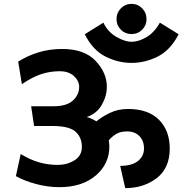

<svg xmlns="http://www.w3.org/2000/svg" viewBox="-20 -952 943 992"><path d="M659 -776Q627 -776 604.5 -798.5Q582 -821 582 -853Q582 -886 604.5 -909Q627 -932 659 -932Q692 -932 714.5 -909Q737 -886 737 -853Q737 -821 714.5 -798.5Q692 -776 659 -776ZM806 -835 903 -775Q860 -692 794.5 -659.5Q729 -627 660 -627Q590 -627 524.5 -660Q459 -693 418 -775L514 -835Q538 -786 582 -761Q626 -736 660 -736Q694 -736 735 -759Q776 -782 806 -835ZM301 -699Q416 -699 474 -637.5Q532 -576 532 -504Q532 -456 506 -410.5Q480 -365 428 -347Q442 -344 454.5 -338Q467 -332 478 -325Q505 -348 547.5 -368.5Q590 -389 641 -389Q746 -389 801.5 -333Q857 -277 857 -185Q857 -83 789.5 -31.5Q722 20 627 20L601 -95Q661 -95 692.5 -120Q724 -145 724 -185Q724 -224 700.5 -248.5Q677 -273 637 -273Q601 -273 579 -259Q557 -245 542 -227Q543 -220 544 -211.5Q545 -203 545 -195Q545 -105 474.5 -45Q404 15 287 15Q227 15 167 -1Q107 -17 62 -42L87 -156Q137 -126 183 -113Q229 -100 278 -100Q326 -100 364.5 -123.5Q403 -147 403 -193Q403 -242 370.5 -271.5Q338 -301 251 -301H156L141 -403H257Q324 -403 356.5 -432.5Q389 -462 389 -503Q389 -534 362 -559Q335 -584 288 -584Q239 -584 193 -569Q147 -554 93 -517L74 -634Q124 -665 180.5 -682Q237 -699 301 -699Z"/></svg>

Font: Palanquin Dark
Style: Regular
Weight: 400
Designer: Pria Ravichandran
Version: Version 1.001